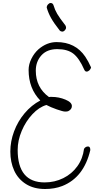

<svg xmlns="http://www.w3.org/2000/svg" viewBox="-20 -1251 677 1282"><path d="M49 -239Q49 -307 74 -374Q99 -441 144.5 -495Q190 -549 249 -580Q171 -660 171 -784Q171 -821 189.5 -858.5Q208 -896 237 -922Q293 -970 358 -970Q483 -970 549 -873Q570 -842 588 -801Q586 -790 577 -781.5Q568 -773 558 -773Q548 -773 542 -787Q509 -862 470 -892.5Q431 -923 362 -923Q294 -923 256.5 -881.5Q219 -840 219 -779Q219 -667 307 -603Q309 -604 315 -604H326Q373 -604 416.5 -586Q460 -568 460 -543Q460 -521 436 -509Q430 -506 415 -506Q401 -506 359.5 -520.5Q318 -535 290 -550Q241 -536 196.5 -488.5Q152 -441 125 -377Q98 -313 98 -250Q98 -33 278 -33Q345 -33 402.5 -61.5Q460 -90 496.5 -141Q533 -192 541 -257Q551 -273 568 -273Q583 -273 583 -249Q540 -66 396 -9Q344 11 281 11Q206 11 153.5 -22Q101 -55 75 -111.5Q49 -168 49 -239ZM379 -1047Q339 -1098 320.5 -1131.5Q302 -1165 292 -1200Q292 -1212 300.5 -1221.5Q309 -1231 318 -1231Q333 -1231 338 -1214Q346 -1186 362 -1158.5Q378 -1131 417 -1081Q421 -1073 421 -1067Q421 -1057 413 -1048.5Q405 -1040 396 -1040Q386 -1040 379 -1047Z"/></svg>

Font: Bad Script
Style: Regular
Weight: 400
Italic angle: -10°
Designer: Roman Shchyukin (Gaslight Type Foundry), Cyreal (Charset Expansion)
Foundry: Gaslight
Version: Version 2.000